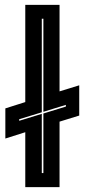

<svg xmlns="http://www.w3.org/2000/svg" viewBox="-20 -770 349 790"><path d="M84 0V-226L2 -200V-324L84 -350V-750H225V-394L306 -419V-294.5L225 -269.5V0ZM152 -58H158.5V-303L251 -331.5V-338.5L158.5 -310V-693H152V-308L59 -279.5V-273L152 -301.5Z"/></svg>

Font: Tourney Expanded ExtraBold
Style: Regular
Weight: 800
Width: 7
Designer: Tyler Finck
Foundry: Etcetera Type Co
Version: Version 1.010; ttfautohint (v1.8.3)